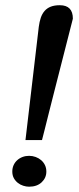

<svg xmlns="http://www.w3.org/2000/svg" viewBox="-20 -703 300 732"><path d="M156.7 -48.8Q156.7 -24.9 138.9 -8.1Q121.1 8.8 90.8 8.8Q80.1 8.8 68.6 5.1Q57.1 1.5 47.9 -5.9Q38.6 -13.2 32.7 -23.9Q26.9 -34.7 26.9 -48.8Q26.9 -62 31.7 -73Q36.6 -84 45.4 -92Q54.2 -100.1 65.9 -104.5Q77.6 -108.9 90.8 -108.9Q104 -108.9 116 -104.5Q127.9 -100.1 137 -92.3Q146 -84.5 151.4 -73.5Q156.7 -62.5 156.7 -48.8ZM257.8 -631.8Q229.5 -521.5 205.6 -427.2Q195.3 -387.2 185.1 -346.9Q174.8 -306.6 166 -271.5Q157.2 -236.3 150.4 -209.2Q143.6 -182.1 140.1 -168.9H77.1L127.9 -601.1Q130.4 -620.1 135.5 -635.3Q140.6 -650.4 149.9 -661.1Q159.2 -671.9 173.3 -677.5Q187.5 -683.1 208 -683.1Q257.8 -683.1 257.8 -631.8Z"/></svg>

Font: Charis SIL Afr
Style: Italic
Weight: 400
Italic angle: -11°
Foundry: SIL International
Version: Version 5.000